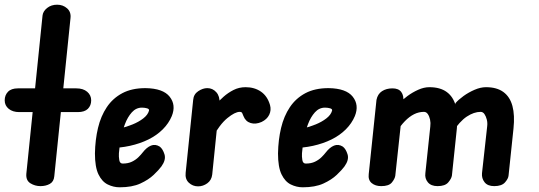

<svg xmlns="http://www.w3.org/2000/svg" viewBox="-59 -792 2293 817"><path d="M113 0Q90 0 70.5 -12Q51 -24 53 -52L122 -726Q124 -744 141.5 -758Q159 -772 184 -772Q209 -772 226.5 -756.5Q244 -741 241 -715L172 -42Q170 -19 153 -9.5Q136 0 113 0ZM-39 -365Q-39 -387 -25 -401.5Q-11 -416 17 -416H266Q295 -416 312 -401.5Q329 -387 329 -365Q329 -343 315 -329Q301 -315 272 -315H23Q-5 -315 -22 -329Q-39 -343 -39 -365Z M450 5Q424 5 399.5 -7Q375 -19 360 -50Q345 -81 345 -139Q346 -197 358 -247.5Q370 -298 395.5 -336Q421 -374 461.5 -395.5Q502 -417 560 -417Q635 -416 663 -380.5Q691 -345 672 -298Q659 -267 633.5 -241.5Q608 -216 572.5 -198.5Q537 -181 494 -171.5Q451 -162 404 -162L414 -240Q429 -240 454 -246Q479 -252 505 -262.5Q531 -273 550.5 -288Q570 -303 575 -321Q577 -328 567 -331Q557 -334 545 -334Q520 -334 502 -314Q484 -294 472.5 -263.5Q461 -233 455 -199.5Q449 -166 447 -140Q446 -126 448.5 -111Q451 -96 463 -96Q486 -96 502.5 -104Q519 -112 530.5 -123.5Q542 -135 548 -143Q565 -165 583.5 -172.5Q602 -180 621 -168Q634 -158 641 -135Q648 -112 628 -84Q617 -69 595 -48Q573 -27 538 -11Q503 5 450 5Z M784 1Q761 1 744.5 -14.5Q728 -30 731 -57L763 -367Q765 -391 784.5 -404Q804 -417 823 -417Q846 -417 861.5 -399.5Q877 -382 875 -353L844 -49Q841 -25 823 -12Q805 1 784 1ZM1054 -273Q1029 -262 1007.5 -268.5Q986 -275 977 -298Q974 -306 971.5 -311Q969 -316 961 -316Q941 -316 908.5 -289.5Q876 -263 845 -206L860 -350Q874 -364 892.5 -380.5Q911 -397 934.5 -409Q958 -421 986 -421Q1024 -421 1051.5 -402Q1079 -383 1090 -345Q1096 -323 1086.5 -303.5Q1077 -284 1054 -273Z M1229 5Q1203 5 1178.5 -7Q1154 -19 1139 -50Q1124 -81 1124 -139Q1125 -197 1137 -247.5Q1149 -298 1174.5 -336Q1200 -374 1240.5 -395.5Q1281 -417 1339 -417Q1414 -416 1442 -380.5Q1470 -345 1451 -298Q1438 -267 1412.5 -241.5Q1387 -216 1351.5 -198.5Q1316 -181 1273 -171.5Q1230 -162 1183 -162L1193 -240Q1208 -240 1233 -246Q1258 -252 1284 -262.5Q1310 -273 1329.5 -288Q1349 -303 1354 -321Q1356 -328 1346 -331Q1336 -334 1324 -334Q1299 -334 1281 -314Q1263 -294 1251.5 -263.5Q1240 -233 1234 -199.5Q1228 -166 1226 -140Q1225 -126 1227.5 -111Q1230 -96 1242 -96Q1265 -96 1281.5 -104Q1298 -112 1309.5 -123.5Q1321 -135 1327 -143Q1344 -165 1362.5 -172.5Q1381 -180 1400 -168Q1413 -158 1420 -135Q1427 -112 1407 -84Q1396 -69 1374 -48Q1352 -27 1317 -11Q1282 5 1229 5Z M1563 0Q1538 0 1522.5 -13Q1507 -26 1510 -51L1543 -367Q1548 -392 1566.5 -404Q1585 -416 1611 -416Q1637 -416 1648.5 -400.5Q1660 -385 1657 -359L1623 -44Q1621 -31 1608.5 -15.5Q1596 0 1563 0ZM1803 0Q1775 0 1761.5 -16.5Q1748 -33 1751 -55L1772 -254Q1774 -269 1771 -283Q1768 -297 1761.5 -306.5Q1755 -316 1745 -316Q1723 -316 1703 -306Q1683 -296 1664 -276.5Q1645 -257 1626 -227L1640 -353Q1654 -368 1675 -383.5Q1696 -399 1720.5 -410Q1745 -421 1768 -421Q1814 -421 1842 -400.5Q1870 -380 1880.5 -341Q1891 -302 1885 -245L1864 -45Q1862 -32 1848.5 -16Q1835 0 1803 0ZM2044 0Q2016 0 2003 -16.5Q1990 -33 1992 -55L2014 -254Q2016 -269 2012.5 -283Q2009 -297 2002.5 -306.5Q1996 -316 1986 -316Q1958 -316 1927.5 -296Q1897 -276 1865 -227L1879 -353Q1892 -368 1913.5 -383.5Q1935 -399 1960.5 -410Q1986 -421 2009 -421Q2055 -421 2083 -400.5Q2111 -380 2121.5 -341Q2132 -302 2126 -245L2105 -45Q2104 -32 2090 -16Q2076 0 2044 0Z"/></svg>

Font: Edu NSW ACT Foundation
Style: Bold
Weight: 700
Version: Version 1.003